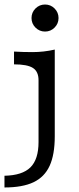

<svg xmlns="http://www.w3.org/2000/svg" viewBox="-45 -646 353 859"><path d="M127.4 -10.5V-287.1Q127.4 -325.8 102.4 -341.9Q77.4 -358.1 17.7 -358.1V-415.3Q58.1 -412.9 100 -412.9Q150.8 -412.9 200 -424.2V-36.3Q200 46 177 96Q154 146 104.8 169.4Q55.6 192.7 -25 192.7V140.3Q54.8 138.7 91.1 102.8Q127.4 66.9 127.4 -10.5ZM96 -565.3Q96 -590.3 113.7 -608.1Q131.5 -625.8 156.5 -625.8Q181.5 -625.8 199.2 -608.1Q216.9 -590.3 216.9 -565.3Q216.9 -540.3 199.2 -522.6Q181.5 -504.8 156.5 -504.8Q131.5 -504.8 113.7 -522.6Q96 -540.3 96 -565.3Z"/></svg>

Font: Playfair Micro SmCond SmLight
Style: Regular
Weight: 360
Width: 4
Designer: Claus Eggers Sørensen
Foundry: Claus Eggers Sørensen
Version: Version 2.100;Glyphs 3.2 (3219)